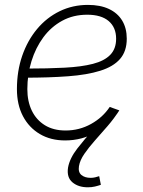

<svg xmlns="http://www.w3.org/2000/svg" viewBox="-20 -570 590 792"><path d="M248.5 9.3Q189 9.3 144.3 -17.1Q99.6 -43.5 74.7 -90.8Q49.8 -138.2 49.8 -202.6Q49.8 -276.4 71.5 -339.6Q93.3 -402.8 132.8 -450.2Q172.4 -497.6 226.1 -523.7Q279.8 -549.8 342.8 -549.8Q393.6 -549.8 429.4 -533Q465.3 -516.1 484.1 -484.9Q502.9 -453.6 502.9 -410.6Q502.9 -358.4 475.1 -326.7Q447.3 -294.9 393.3 -278.1Q339.4 -261.2 261.2 -255.4Q183.1 -249.5 82.5 -249.5L86.4 -287.1Q177.2 -287.1 246.6 -290.8Q315.9 -294.4 363.3 -306.6Q410.6 -318.8 434.8 -343.8Q459 -368.7 459 -410.2Q459 -457 428.2 -483.2Q397.5 -509.3 339.8 -509.3Q282.2 -509.3 236.6 -484.4Q190.9 -459.5 158.9 -416.3Q127 -373 109.9 -317.9Q92.8 -262.7 92.8 -202.1Q92.8 -151.9 111.3 -113.5Q129.9 -75.2 165 -53.5Q200.2 -31.7 250.5 -31.7Q307.1 -31.7 355.5 -58.6Q403.8 -85.4 432.6 -128.9L472.2 -114.7Q438.5 -59.6 378.7 -25.1Q318.8 9.3 248.5 9.3ZM342.3 202.6Q303.2 202.6 278.8 182.1Q254.4 161.6 260.7 121.1Q267.6 83 298.6 43Q329.6 2.9 366.7 -37.6L471.7 -114.3Q450.7 -81.1 423.8 -50Q397 -19 371.6 9.5Q346.2 38.1 327.9 64.7Q309.6 91.3 305.7 115.7Q301.8 140.1 315.9 151.9Q330.1 163.6 354 163.6Q363.8 163.6 372.8 161.4Q381.8 159.2 389.2 156.7L396 192.4Q384.8 196.3 371.3 199.5Q357.9 202.6 342.3 202.6Z"/></svg>

Font: Inter 17pt ExtraLight
Style: Italic
Weight: 250
Italic angle: -9.3988°
Version: Version 4.001;git-66647c0bb